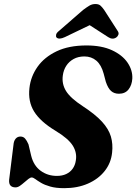

<svg xmlns="http://www.w3.org/2000/svg" viewBox="-20 -946 694 978"><path d="M307 12.5Q264.5 12.5 235.8 4.2Q207 -4 189 -14.8Q171 -25.5 160 -33.8Q149 -42 141.5 -42Q134.5 -42 124.8 -34.5Q115 -27 103.8 -17Q92.5 -7 81.2 0.8Q70 8.5 59 8.5Q42 8.5 33.5 -0.8Q25 -10 26.5 -30L48.5 -207Q50 -228 59.5 -239.2Q69 -250.5 84 -250.5Q98.5 -250.5 107.5 -240.5Q116.5 -230.5 125 -211L139 -152Q151.5 -102 187.2 -76Q223 -50 269.5 -50Q297 -50 317.2 -59.5Q337.5 -69 350 -86.5Q362.5 -104 366 -127Q373.5 -167.5 350.8 -204Q328 -240.5 262.5 -280Q185.5 -326.5 153.8 -377.8Q122 -429 130 -498Q136.5 -556.5 171.2 -605.8Q206 -655 268.5 -684.8Q331 -714.5 420.5 -714.5Q498 -714.5 550.8 -690Q603.5 -665.5 629.8 -626.8Q656 -588 654 -546Q652 -512.5 634.8 -490.5Q617.5 -468.5 586 -468.5Q561.5 -468.5 545.8 -482.5Q530 -496.5 519 -529.5L508 -571Q496 -615.5 470.8 -637Q445.5 -658.5 410 -658.5Q378.5 -658.5 355 -645.5Q331.5 -632.5 317.5 -610.8Q303.5 -589 300 -561.5Q294 -518.5 316.5 -482.2Q339 -446 401 -405.5Q465.5 -363.5 499.5 -326.2Q533.5 -289 544.8 -250.8Q556 -212.5 551 -168.5Q545.5 -115.5 513.2 -74.8Q481 -34 428 -10.8Q375 12.5 307 12.5ZM481 -839H404L531 -757Q553 -742.5 572 -755Q579.5 -760 583 -769.2Q586.5 -778.5 579 -789L510.5 -895.5Q501 -909 492 -917.2Q483 -925.5 466 -925.5Q449 -925.5 435.2 -917.2Q421.5 -909 403.5 -895.5L281 -789Q267.5 -778.5 265.8 -769.2Q264 -760 268 -755Q274 -749 284.8 -749.5Q295.5 -750 310.5 -757Z"/></svg>

Font: Fraunces
Style: Bold Italic
Weight: 700
Italic angle: -16°
Version: Version 1.000;[b76b70a41]